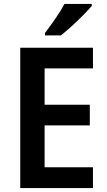

<svg xmlns="http://www.w3.org/2000/svg" viewBox="-20 -957 547 977"><path d="M453 0H83V-714H453V-609H207V-424H437V-319H207V-106H453ZM447 -927Q431 -908 403.5 -880Q376 -852 345 -824Q314 -796 290 -777H209V-789Q234 -822 262 -862.5Q290 -903 308 -937H447Z"/></svg>

Font: Noto Sans Arabic UI SmCn SmBd
Style: Regular
Weight: 600
Width: 4
Designer: Monotype Design Team, Nadine Chahine and Nizar Qandah
Foundry: Monotype Imaging Inc.
Version: Version 2.010; ttfautohint (v1.8.4.7-5d5b)